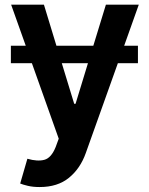

<svg xmlns="http://www.w3.org/2000/svg" viewBox="-20 -565 620 798"><path d="M553.3 -375V-302.2H469.8L336.6 71Q313.9 135.3 266.7 173.8Q219.5 212.4 144.9 212.4Q116.8 212.4 95.9 207.4Q74.9 202.4 63.9 197.8L93.8 94.8Q136 106.9 164.6 99.1Q193.2 91.3 211.3 46.2L224.1 11.4L112.6 -302.2H25.2V-375H87L26.3 -545.5H162.6L214.5 -375H367.9L420.1 -545.5H556.8L496.1 -375ZM345.5 -302.2H236.9L288.4 -133.5H294Z"/></svg>

Font: Inter UI Semi Bold
Style: Regular
Weight: 600
Designer: Rasmus Andersson
Foundry: rsms
Version: 3.2;8d6f07862